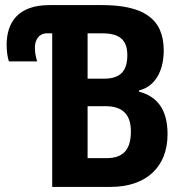

<svg xmlns="http://www.w3.org/2000/svg" viewBox="-20 -734 723 754"><path d="M185 0H414C554 0 638 -78 638 -207C638 -308 594 -356 526 -374V-379C587 -393 623 -453 623 -536C623 -662 541 -714 380 -714H174C48 -714 6 -643 6 -557C6 -528 11 -504 15 -493H126C123 -503 117 -521 117 -547C117 -576 132 -603 163 -603H185ZM324 -425V-603H384C450 -603 480 -576 480 -518C480 -457 455 -425 388 -425ZM324 -113V-317H394C466 -317 494 -280 494 -218C494 -151 468 -113 399 -113Z"/></svg>

Font: Noto Sans Display SemiCondensed
Style: Bold
Weight: 700
Width: 4
Designer: Monotype Design Team
Foundry: Monotype Imaging Inc.
Version: Version 1.900